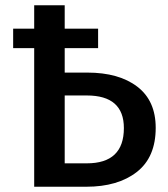

<svg xmlns="http://www.w3.org/2000/svg" viewBox="-20 -710 640 730"><path d="M572 -224Q572 -112 500 -56Q428 0 308 0H110V-527H30V-601H110V-690H226V-601H353V-527H226V-434H312Q432 -434 502 -380.5Q572 -327 572 -224ZM451 -223Q451 -347 310 -347H226V-89H310Q451 -89 451 -223Z"/></svg>

Font: Fira Mono Medium
Style: Regular
Weight: 500
Designer: Carrois Corporate & Edenspiekermann AG
Foundry: Carrois Corporate GbR & Edenspiekermann AG
Version: Version 3.206